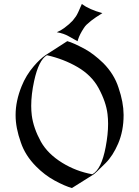

<svg xmlns="http://www.w3.org/2000/svg" viewBox="-20 -947 701 967"><path d="M216.3 -668.9Q174.8 -644.5 151.9 -539.1Q137.2 -471.2 137.2 -414.1Q137.2 -388.7 140.1 -365.7Q148.4 -301.8 186 -233.4Q220.7 -171.9 293.5 -127Q363.3 -84 444.8 -69.3L445.8 -69.8Q491.2 -95.2 512.2 -206.5Q524.4 -270.5 524.4 -323.2Q524.4 -348.6 521.5 -372.6Q514.2 -434.1 475.6 -504.9Q440.9 -567.9 371.1 -608.9Q300.8 -649.9 216.3 -668.9ZM342.3 0Q307.6 -9.3 254.4 -38.1Q204.6 -65.4 161.6 -108.9Q106.9 -164.1 85 -229.5Q58.6 -303.2 58.6 -366.2Q58.6 -367.7 58.6 -368.7Q58.6 -438 88.9 -512.7Q110.8 -567.9 150.4 -613.8Q181.6 -650.4 210.4 -669.9L318.8 -739.7Q349.6 -731.4 407.2 -700.2Q450.7 -676.8 500 -629.4Q555.2 -573.7 577.1 -504.9Q602.1 -432.1 602.5 -369.6Q602.5 -369.6 602.5 -366.7Q602.5 -288.1 575.2 -224.1Q548.8 -162.6 512.2 -126Q461.4 -75.2 451.2 -68.4ZM266.1 -784.7Q285.2 -792.5 303.2 -805.7Q328.6 -824.2 346.7 -843.8Q351.1 -848.6 362.3 -864.3Q371.1 -876.5 392.1 -926.8Q429.7 -898.9 495.6 -880.9L462.9 -859.9Q438.5 -843.8 415 -821.8Q409.7 -816.9 402.3 -805.7Q381.3 -773.9 373 -747.6Q370.6 -739.7 370.6 -739.3L327.1 -763.7Q301.3 -778.8 266.1 -784.7Z"/></svg>

Font: MedievalSharp
Style: Regular
Weight: 500
Version: Version 1.0